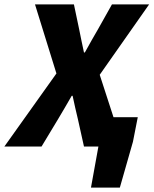

<svg xmlns="http://www.w3.org/2000/svg" viewBox="-56 -670 702 878"><path d="M-36 0H134L210 -126C230 -160 250 -193 272 -232H276C284 -193 292 -160 300 -126L328 0H394L360 188H492L552 -22L574 -134H463L400 -328L626 -650H456L392 -536C375 -506 354 -471 332 -430H328C319 -471 312 -506 306 -536L282 -650H104L202 -334Z"/></svg>

Font: Source Sans Pro Black
Style: Italic
Weight: 900
Italic angle: -11°
Designer: Paul D. Hunt
Foundry: Adobe Systems Incorporated
Version: Version 3.006;hotconv 1.0.111;makeotfexe 2.5.65597